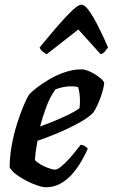

<svg xmlns="http://www.w3.org/2000/svg" viewBox="-20 -794 478 814"><path d="M173 0Q162 0 140.5 -7Q119 -14 95 -26Q71 -38 50.5 -53Q30 -68 21 -84Q21 -129 29.5 -176.5Q38 -224 51.5 -267Q65 -310 79 -343.5Q93 -377 104 -394Q114 -405 136.5 -422.5Q159 -440 189.5 -458Q220 -476 255.5 -488Q291 -500 326 -500Q342 -500 364.5 -489Q387 -478 404 -464Q421 -450 422 -441Q419 -420 411.5 -396Q404 -372 394 -350.5Q384 -329 375 -316Q357 -297 318 -275Q279 -253 231 -232.5Q183 -212 139 -197Q133 -164 131 -148Q129 -132 128 -116Q135 -107 151 -97.5Q167 -88 185 -81.5Q203 -75 214 -75Q222 -75 233.5 -83.5Q245 -92 259.5 -106.5Q274 -121 290 -140Q306 -159 322 -180Q331 -180 340.5 -174Q350 -168 352 -163Q341 -138 324.5 -109.5Q308 -81 286 -56Q264 -31 236 -15.5Q208 0 173 0ZM150 -258Q184 -270 215 -283Q246 -296 272.5 -309Q299 -322 317 -335Q318 -343 318.5 -350.5Q319 -358 319 -365Q319 -381 317 -397Q315 -413 311 -425Q303 -427 296 -427.5Q289 -428 281 -428Q264 -428 247 -424.5Q230 -421 215 -415Q192 -383 176.5 -341.5Q161 -300 150 -258ZM178 -564Q168 -569 159 -577Q150 -585 148 -593Q190 -644 225.5 -685Q261 -726 286.5 -750Q312 -774 325 -774Q339 -774 356.5 -750Q374 -726 395 -685Q416 -644 438 -593Q433 -586 426 -577Q419 -568 407 -564L312 -669Z"/></svg>

Font: Texturina Medium 12pt
Style: Bold Italic
Weight: 700
Italic angle: -11°
Version: Version 1.002